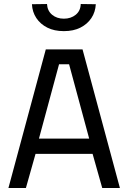

<svg xmlns="http://www.w3.org/2000/svg" viewBox="-20 -936 638 956"><path d="M22 0 208 -690H391L577 0H489L441 -170H157L109 0ZM174 -246H424L324 -616H274ZM298 -781Q250 -781 215.5 -798.5Q181 -816 161 -846Q141 -876 139 -915L214 -916Q216 -882 239.5 -862.5Q263 -843 298 -843Q333 -843 357 -862.5Q381 -882 382 -916L457 -915Q455 -876 435 -846Q415 -816 380.5 -798.5Q346 -781 298 -781Z"/></svg>

Font: Cairo Play Medium
Style: Regular
Weight: 500
Version: Version 3.119